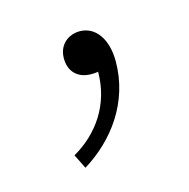

<svg xmlns="http://www.w3.org/2000/svg" viewBox="-49 -114 306 311"><g transform="rotate(-15 104.0 42.0)"><path d="M60 150C112 118 152 64 152 -4C152 -42 134 -66 108 -66C90 -66 72 -54 72 -30C72 -6 88 6 108 6C112 6 116 6 120 5C120 60 90 102 48 126Z"/></g></svg>

Font: Source Sans Pro ExtraLight
Style: Regular
Weight: 200
Designer: Paul D. Hunt
Foundry: Adobe Systems Incorporated
Version: Version 3.006;hotconv 1.0.111;makeotfexe 2.5.65597